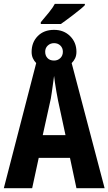

<svg xmlns="http://www.w3.org/2000/svg" viewBox="-20 -982 566 1002"><path d="M0 0 168.9 -652.8Q158.2 -663.6 151.6 -678Q145 -692.4 145 -710.9Q145 -761.2 177 -793.7Q209 -826.2 262.2 -826.2Q313 -826.2 345.9 -793.5Q378.9 -760.7 378.9 -711.9Q378.9 -692.4 372.1 -678Q365.2 -663.6 354 -652.8L525.9 0H378.9L345.2 -158.2H182.1L147.9 0ZM203.1 -276.9H321.8L283.2 -456.1Q278.8 -478 274.4 -503.2Q270 -528.3 266.8 -550.5Q263.7 -572.8 262.2 -585.9Q260.7 -575.2 258.8 -560.8Q256.8 -546.4 254.6 -530.3Q252.4 -514.2 250 -497.8Q247.6 -481.4 245.1 -466.8ZM262.2 -666Q281.7 -666 294.9 -679Q308.1 -691.9 308.1 -711.9Q308.1 -731.4 295.2 -744.1Q282.2 -756.8 262.2 -756.8Q242.7 -756.8 229.2 -744.1Q215.8 -731.4 215.8 -711.9Q215.8 -691.9 227.8 -679Q239.7 -666 262.2 -666ZM192.9 -856.9V-866.2Q220.7 -898.9 234.1 -915.5Q247.6 -932.1 253.9 -941.7Q260.3 -951.2 266.1 -961.9H422.9V-955.1Q414.1 -945.8 397.9 -932.6Q381.8 -919.4 363 -905Q344.2 -890.6 326.9 -877.9Q309.6 -865.2 297.9 -856.9Z"/></svg>

Font: Open Sans Condensed
Style: Regular
Weight: 400
Width: 3
Designer: Monotype Design Team
Foundry: Monotype Imaging Inc.
Version: Version 3.000